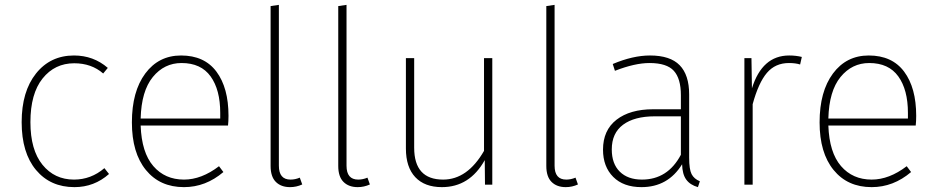

<svg xmlns="http://www.w3.org/2000/svg" viewBox="-20 -759 3849 789"><path d="M284 -531Q364 -531 423 -480L404 -457Q356 -499 285 -499Q205 -499 155 -436.5Q105 -374 105 -257Q105 -143 154.5 -82Q204 -21 284 -21Q354 -21 409 -68L428 -44Q367 10 286 10Q187 10 128 -60.5Q69 -131 69 -257Q69 -383 128 -457Q187 -531 284 -531Z M919 -283Q919 -261 917 -243H558Q562 -132 610 -76.5Q658 -21 736 -21Q808 -21 880 -76L898 -52Q825 10 736 10Q637 10 579.5 -60.5Q522 -131 522 -256Q522 -383 577 -457Q632 -531 724 -531Q820 -531 869.5 -464.5Q919 -398 919 -283ZM885 -272V-295Q885 -390 845.5 -445Q806 -500 726 -500Q655 -500 608 -442.5Q561 -385 558 -272Z M1172 10Q1135 10 1113.5 -11.5Q1092 -33 1092 -77V-734L1126 -739V-78Q1126 -21 1174 -21Q1193 -21 1212 -29L1222 -1Q1198 10 1172 10Z M1450 10Q1413 10 1391.5 -11.5Q1370 -33 1370 -77V-734L1404 -739V-78Q1404 -21 1452 -21Q1471 -21 1490 -29L1500 -1Q1476 10 1450 10Z M2003 -520V0H1973L1972 -101Q1910 10 1796 10Q1725 10 1686.5 -31Q1648 -72 1648 -149V-520H1682V-152Q1682 -21 1801 -21Q1901 -21 1969 -139V-520Z M2305 10Q2268 10 2246.5 -11.5Q2225 -33 2225 -77V-734L2259 -739V-78Q2259 -21 2307 -21Q2326 -21 2345 -29L2355 -1Q2331 10 2305 10Z M2812 -111Q2812 -63 2822 -43.5Q2832 -24 2856 -14L2848 10Q2816 1 2800 -21Q2784 -43 2783 -84Q2725 10 2616 10Q2542 10 2500 -32Q2458 -74 2458 -144Q2458 -224 2513.5 -267Q2569 -310 2664 -310H2778V-368Q2778 -436 2749 -468Q2720 -500 2649 -500Q2589 -500 2507 -468L2498 -496Q2581 -531 2651 -531Q2734 -531 2773 -491Q2812 -451 2812 -371ZM2618 -21Q2724 -21 2778 -123V-281H2671Q2587 -281 2540.5 -246.5Q2494 -212 2494 -145Q2494 -86 2527 -53.5Q2560 -21 2618 -21Z M3223 -531Q3251 -531 3275 -525L3268 -494Q3249 -500 3222 -500Q3166 -500 3131.5 -459.5Q3097 -419 3073 -331V0H3039V-520H3068L3070 -396Q3112 -531 3223 -531Z M3745 -283Q3745 -261 3743 -243H3384Q3388 -132 3436 -76.5Q3484 -21 3562 -21Q3634 -21 3706 -76L3724 -52Q3651 10 3562 10Q3463 10 3405.5 -60.5Q3348 -131 3348 -256Q3348 -383 3403 -457Q3458 -531 3550 -531Q3646 -531 3695.5 -464.5Q3745 -398 3745 -283ZM3711 -272V-295Q3711 -390 3671.5 -445Q3632 -500 3552 -500Q3481 -500 3434 -442.5Q3387 -385 3384 -272Z"/></svg>

Font: Fira Sans UltraLight
Style: Regular
Weight: 200
Designer: Carrois Corporate & Edenspiekermann AG
Foundry: Carrois Corporate GbR & Edenspiekermann AG
Version: Version 4.106;PS 004.106;hotconv 1.0.70;makeotf.lib2.5.58329